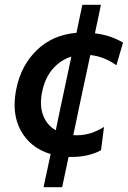

<svg xmlns="http://www.w3.org/2000/svg" viewBox="-20 -645 534 802"><path d="M162 137Q177.5 64.5 191.5 -1.5Q105.5 -27.5 66.5 -100.5Q41 -147.5 41 -207Q41 -240.5 49 -277.5Q69.5 -374 135 -436.8Q200.5 -499.5 299.5 -508Q305.5 -536.5 311.5 -566Q317.5 -595 324 -625H401.5Q395 -594 389 -564.5Q382.5 -535 376.5 -506Q443.5 -497.5 494 -467L466 -372.5Q437.5 -392.5 410.5 -402.5Q383.5 -412.5 357 -415Q350.5 -385 344.5 -355.5Q338 -325.5 331.5 -295.5L309.5 -192.5Q303.5 -164.5 298 -136.5Q292 -108.5 286 -80.5Q293 -80 300.5 -80Q331.5 -80 360.2 -89.2Q389 -98.5 414.5 -115L402 -17.5Q382 -6 350.5 2.2Q319 10.5 282 10.5Q274 10.5 266.5 10.5Q260 41 253.2 72.8Q246.5 104.5 239.5 137ZM157 -266Q151 -239 151 -215.5Q151 -188 159.5 -165Q175 -122.5 213 -101Q222.5 -147 232 -192.5L254 -295.5Q260 -324 266 -352.2Q272 -380.5 278 -408.5Q234 -395 201.8 -358.8Q169.5 -322.5 157 -266Z"/></svg>

Font: Heraclito Medium
Style: Italic
Weight: 500
Italic angle: -12°
Designer: Kostas Bartsokas (font) & Cristiano Sobral (main changes)
Foundry: Kostas Bartsokas (font) & Cristiano Sobral (main changes)
Version: Version 1.00;July 8, 2020;FontCreator 13.0.0.2655 64-bit